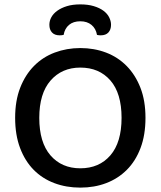

<svg xmlns="http://www.w3.org/2000/svg" viewBox="-20 -841 733 875"><path d="M643 -304Q643 -226 620.5 -166.5Q598 -107 558 -67Q518 -27 464 -6.5Q410 14 346 14Q282 14 227.5 -6.5Q173 -27 133.5 -67Q94 -107 71.5 -166.5Q49 -226 49 -304Q49 -382 72 -441Q95 -500 135 -540.5Q175 -581 229.5 -601.5Q284 -622 346 -622Q409 -622 463 -601.5Q517 -581 557 -540.5Q597 -500 620 -441Q643 -382 643 -304ZM534 -304Q534 -416 483 -474.5Q432 -533 346 -533Q262 -533 210.5 -474Q159 -415 159 -304Q159 -192 210 -133Q261 -74 346 -74Q432 -74 483 -133Q534 -192 534 -304ZM346 -744Q314 -744 294.5 -727.5Q275 -711 270 -682Q265 -681 261 -680.5Q257 -680 252 -680Q229 -680 217 -693Q205 -706 205 -728Q205 -746 214 -762.5Q223 -779 241 -792Q259 -805 285 -813Q311 -821 346 -821Q381 -821 407.5 -813Q434 -805 451.5 -792Q469 -779 477.5 -762Q486 -745 486 -728Q486 -706 474 -693Q462 -680 439 -680Q434 -680 430 -680.5Q426 -681 422 -682Q417 -711 397 -727.5Q377 -744 346 -744Z"/></svg>

Font: Baloo Tammudu 2 Medium
Style: Regular
Weight: 500
Designer: Maithili Shingre, Omkar Shende and Ek Type
Foundry: Ek Type
Version: Version 1.640;hotconv 1.0.111;makeotfexe 2.5.65597; ttfautoh